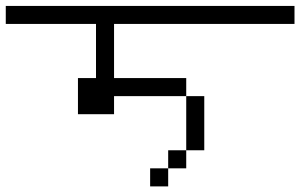

<svg xmlns="http://www.w3.org/2000/svg" viewBox="-20 -708 1040 665"><path d="M1000 -625V-687.5H0V-625H312.5V-437.5H250Q250 -437.5 250 -312.5H375V-375H625V-187.5H562.5V-125H500V-62.5H562.5V-125H625V-187.5H687.5V-375H625V-437.5H375V-625Z"/></svg>

Font: CalcUnifontExMono
Style: Regular
Weight: 500
Version: Version 15.0.06